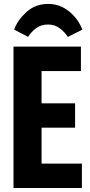

<svg xmlns="http://www.w3.org/2000/svg" viewBox="-20 -945 450 965"><path d="M47.9 0H391.6V-122.6H189V-303.2H357.4V-425.8H189V-587.9H386.7V-710.9H47.9ZM121.1 -759.8Q136.7 -784.7 161.4 -803.2Q186 -821.8 221.7 -821.8Q255.4 -821.8 280.8 -802.5Q306.2 -783.2 320.8 -759.3L393.6 -795.9Q374.5 -848.6 328.1 -887Q281.7 -925.3 222.2 -925.3Q156.7 -925.3 111.3 -883.1Q65.9 -840.8 51.3 -795.9Z"/></svg>

Font: Roboto Flex
Style: wght 700 wdth 25 opsz 34 GRAD 0.00 slnt 0.00 XTRA 468 XOPQ 96 YOPQ 79 YTLC 514 YTUC 712 YTAS 750 YTDE -203.00 YTFI 738
Weight: 700
Width: 1
Designer: Berlow after Robertson
Foundry: Google
Version: Version 3.100